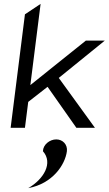

<svg xmlns="http://www.w3.org/2000/svg" viewBox="-20 -661 562 993"><path d="M326 121C330 87 305 60 271 60C237 60 203 87 202 121C256 182 206 266 126 312C252 289 317 191 326 121ZM471 0 284 -258 522 -451H424L137 -221L190 -641L109 -587L35 0H109L126 -134L226 -212L375 0Z"/></svg>

Font: Charger
Style: It
Weight: 400
Designer: Jasper
Foundry: Cannot Into Space Fonts
Version: Version 0.98